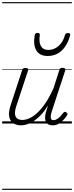

<svg xmlns="http://www.w3.org/2000/svg" viewBox="-20 -1145 686 1780"><path d="M175 17Q131 17 101.5 -3.5Q72 -24 65 -65.5Q58 -107 79 -171L185 -494Q189 -506 195.5 -510.5Q202 -515 216 -515Q232 -515 238 -509Q244 -503 240 -491L132 -164Q118 -122 119 -92.5Q120 -63 137.5 -48Q155 -33 188 -33Q218 -33 253.5 -49Q289 -65 327 -100Q365 -135 402.5 -191Q440 -247 476 -327L530 -495Q534 -508 540 -512Q546 -516 560 -516Q576 -516 582.5 -510.5Q589 -505 585 -493L459 -109Q451 -83 450 -65.5Q449 -48 455.5 -39.5Q462 -31 476 -31Q493 -31 509.5 -41.5Q526 -52 540.5 -67.5Q555 -83 566 -98Q571 -106 578 -108Q585 -110 595 -103Q605 -97 606 -90Q607 -83 602 -76Q590 -57 570.5 -35.5Q551 -14 525 1.5Q499 17 468 17Q444 17 428.5 8.5Q413 0 405.5 -15.5Q398 -31 398 -53Q398 -75 405 -103L426 -169Q395 -117 361.5 -81.5Q328 -46 295 -24Q262 -2 231.5 7.5Q201 17 175 17ZM422 -626Q349 -626 317.5 -676.5Q286 -727 302 -820Q304 -830 310.5 -835Q317 -840 328 -840Q340 -840 345 -834.5Q350 -829 349 -820Q339 -753 359.5 -717.5Q380 -682 427 -682Q482 -682 523.5 -719Q565 -756 582 -819Q586 -830 592 -834.5Q598 -839 609 -839Q622 -839 627.5 -833.5Q633 -828 630 -818Q613 -754 583 -711.5Q553 -669 512.5 -647.5Q472 -626 422 -626ZM0 605H646V615H0ZM0 -20H646V0H0ZM0 -505H646V-500H0ZM0 -1125H646V-1115H0Z"/></svg>

Font: Playwrite CU Guides
Style: Regular
Weight: 400
Designer: Veronika Burian, José Scaglione
Foundry: TypeTogether
Version: Version 1.003